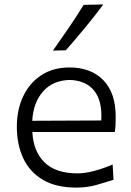

<svg xmlns="http://www.w3.org/2000/svg" viewBox="-20 -832 589 863"><path d="M323.2 11.2Q231.9 11.2 172.6 -23.9Q113.3 -59.1 84.5 -120.8Q55.7 -182.6 55.7 -261.7Q55.7 -339.4 84.5 -399.7Q113.3 -460 166.3 -494.4Q219.2 -528.8 292.5 -528.8Q388.7 -528.8 444.3 -471.7Q500 -414.6 500 -308.1Q500 -288.1 499.3 -271.2Q498.5 -254.4 496.1 -238.8H125.5Q129.4 -152.8 179.4 -102.8Q229.5 -52.7 329.6 -52.7Q361.3 -52.7 403.3 -63.7Q445.3 -74.7 486.3 -92.8L490.2 -23.9Q460 -14.2 416.5 -1.5Q373 11.2 323.2 11.2ZM435.1 -290.5Q440.4 -377.9 403.6 -424.1Q366.7 -470.2 293.5 -472.7Q217.3 -470.7 173.3 -420.7Q129.4 -370.6 125 -289.1ZM217.8 -604.5Q254.4 -656.2 289.3 -707.3Q324.2 -758.3 356 -810.1L444.3 -812Q405.3 -759.3 362.8 -708Q320.3 -656.7 275.9 -606Z"/></svg>

Font: Pinar-DS3-FD Regular
Style: Regular
Weight: 400
Designer: Amin Abedi
Version: Version 3.000